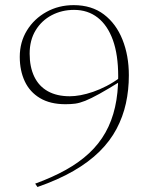

<svg xmlns="http://www.w3.org/2000/svg" viewBox="-20 -705 596 748"><path d="M126 23.5 117 10.5Q184 -14 236.5 -43.2Q289 -72.5 327.5 -108.5Q366 -144.5 391 -189Q416 -233.5 428.2 -287.8Q440.5 -342 440.5 -407.5Q440.5 -491.5 419.8 -549Q399 -606.5 360.5 -636.5Q322 -666.5 268.5 -666.5Q221 -666.5 181.5 -645.8Q142 -625 118.8 -586.8Q95.5 -548.5 95.5 -496Q95.5 -444 113.5 -406.5Q131.5 -369 166.5 -349.5Q201.5 -330 252 -330Q271 -330 294 -334.2Q317 -338.5 342.5 -347.2Q368 -356 394.8 -369.8Q421.5 -383.5 448 -403L455.5 -392Q402 -358.5 368 -339.8Q334 -321 312 -312.2Q290 -303.5 272.8 -301.2Q255.5 -299 235 -299Q175.5 -299 135.8 -322.8Q96 -346.5 76.5 -388.2Q57 -430 57 -483.5Q57 -541 85 -586.5Q113 -632 160.8 -658.5Q208.5 -685 267 -685Q337 -685 384.8 -648.8Q432.5 -612.5 457.2 -550.5Q482 -488.5 482 -411.5Q482 -354.5 470.5 -302.2Q459 -250 434 -202.8Q409 -155.5 367.5 -114.5Q326 -73.5 266.2 -39Q206.5 -4.5 126 23.5Z"/></svg>

Font: Newsreader 24pt ExtraLight
Style: Regular
Weight: 250
Designer: Hugues Gentile
Foundry: Production Type
Version: Version 1.003